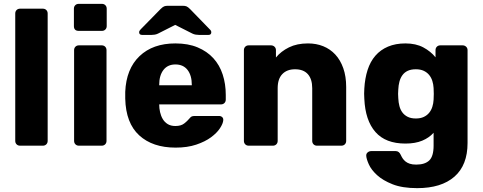

<svg xmlns="http://www.w3.org/2000/svg" viewBox="-20 -755 2502 995"><path d="M84 0Q73 0 66 -7Q59 -14 59 -25V-685Q59 -696 66 -703Q73 -710 84 -710H202Q213 -710 220 -703Q227 -696 227 -685V-25Q227 -14 220 -7Q213 0 202 0Z M388 -595Q363 -595 363 -620V-710Q363 -721 370 -728Q377 -735 388 -735H508Q519 -735 526 -728Q533 -721 533 -710V-620Q533 -609 526 -602Q519 -595 508 -595ZM389 0Q378 0 371 -7Q364 -14 364 -25V-495Q364 -506 371 -513Q378 -520 389 -520H507Q518 -520 525 -513Q532 -506 532 -495V-25Q532 -14 525 -7Q518 0 507 0Z M890 10Q771 10 701.5 -53.5Q632 -117 629 -244V-279Q634 -398 703 -464Q772 -530 889 -530Q955 -530 1004 -509.5Q1053 -489 1085.5 -453.5Q1118 -418 1134 -369Q1150 -320 1150 -263V-239Q1150 -228 1143 -221Q1136 -214 1125 -214H805Q805 -194 809.5 -174Q814 -154 823.5 -138Q833 -122 849 -112Q865 -102 889 -102Q918 -102 934.5 -115Q951 -128 959 -138Q968 -149 973.5 -151.5Q979 -154 991 -154H1115Q1125 -154 1131.5 -148Q1138 -142 1137 -132Q1136 -115 1120 -90.5Q1104 -66 1073.5 -43.5Q1043 -21 997 -5.5Q951 10 890 10ZM805 -313H974V-315Q974 -364 952 -392.5Q930 -421 889 -421Q849 -421 827 -392.5Q805 -364 805 -315ZM717 -574Q701 -574 701 -588Q701 -595 709 -603L812 -708Q823 -719 830.5 -722Q838 -725 849 -725H928Q939 -725 946.5 -722Q954 -719 965 -708L1067 -603Q1075 -596 1075 -588Q1075 -574 1060 -574H1012Q1004 -574 994.5 -575.5Q985 -577 977 -581L888 -626L799 -581Q791 -577 782 -575.5Q773 -574 765 -574Z M1269 0Q1258 0 1251 -7Q1244 -14 1244 -25V-495Q1244 -506 1251 -513Q1258 -520 1269 -520H1384Q1395 -520 1402.5 -513Q1410 -506 1410 -495V-457Q1436 -489 1477.5 -509.5Q1519 -530 1576 -530Q1619 -530 1655 -515.5Q1691 -501 1717.5 -472.5Q1744 -444 1759 -401.5Q1774 -359 1774 -304V-25Q1774 -14 1767 -7Q1760 0 1749 0H1623Q1612 0 1605 -7Q1598 -14 1598 -25V-298Q1598 -345 1575.5 -370.5Q1553 -396 1509 -396Q1467 -396 1443 -371Q1419 -346 1419 -298V-25Q1419 -14 1412 -7Q1405 0 1394 0Z M2142 220Q2065 220 2014.5 200Q1964 180 1934 152.5Q1904 125 1891.5 97Q1879 69 1878 53Q1877 42 1885 35Q1893 28 1904 28H2031Q2048 28 2057 48Q2061 57 2066.5 65.5Q2072 74 2081 81.5Q2090 89 2103.5 93.5Q2117 98 2137 98Q2182 98 2204.5 76.5Q2227 55 2227 0V-67Q2204 -41 2168 -26Q2132 -11 2081 -11Q1978 -11 1925.5 -71Q1873 -131 1868 -243Q1867 -258 1867 -269.5Q1867 -281 1868 -296Q1871 -349 1885 -392.5Q1899 -436 1925.5 -466.5Q1952 -497 1991 -513.5Q2030 -530 2081 -530Q2135 -530 2173.5 -509.5Q2212 -489 2237 -458V-495Q2237 -506 2244 -513Q2251 -520 2262 -520H2377Q2388 -520 2395.5 -513Q2403 -506 2403 -495V-14Q2403 101 2335 160.5Q2267 220 2142 220ZM2135 -141Q2159 -141 2176 -149Q2193 -157 2204 -170.5Q2215 -184 2220.5 -201.5Q2226 -219 2227 -238Q2228 -249 2228 -268.5Q2228 -288 2227 -299Q2226 -318 2220.5 -335.5Q2215 -353 2204 -366.5Q2193 -380 2176 -388Q2159 -396 2135 -396Q2110 -396 2093 -388Q2076 -380 2065.5 -365.5Q2055 -351 2050 -332Q2045 -313 2044 -291Q2042 -269 2044 -246Q2045 -224 2050 -205Q2055 -186 2065.5 -172Q2076 -158 2093 -149.5Q2110 -141 2135 -141Z"/></svg>

Font: Fz Rubik
Style: Bold
Weight: 700
Designer: Hubert and Fischer
Foundry: Hubert and Fischer
Version: Vit hóa bi FontZin.com